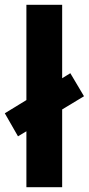

<svg xmlns="http://www.w3.org/2000/svg" viewBox="-32 -780 370 800"><path d="M78 0H227V-324L318 -379L261 -475L227 -454V-760H78V-363L-12 -308L43 -212L78 -233Z"/></svg>

Font: Noto Sans Adlam
Style: Bold
Weight: 700
Designer: Mark Jamra, Neil Patel
Foundry: JamraPatel LLC
Version: Version 3.001